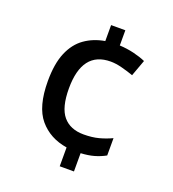

<svg xmlns="http://www.w3.org/2000/svg" viewBox="-134 -826 843 938"><g transform="rotate(20 287.5 -357.0)"><path d="M357 -645Q396 -643 431.5 -634.5Q467 -626 494 -614L463 -529Q435 -539 402.5 -547.5Q370 -556 343 -556Q195 -556 195 -363Q195 -264 232 -220Q269 -176 339 -176Q383 -176 417 -185Q451 -194 483 -209V-119Q456 -104 426 -95.5Q396 -87 357 -85V10H283V-88Q193 -102 139.5 -165.5Q86 -229 86 -362Q86 -452 110.5 -510Q135 -568 179.5 -599.5Q224 -631 283 -641V-724H357Z"/></g></svg>

Font: Noto Sans Thai Looped Medium
Style: Regular
Weight: 500
Designer: Sasikarn Vongin, Ben Mitchell
Foundry: The Fontpad Ltd
Version: Version 1.001; ttfautohint (v1.8.4.7-5d5b)